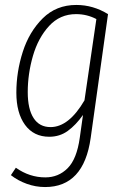

<svg xmlns="http://www.w3.org/2000/svg" viewBox="-20 -552 506 775"><path d="M416 -495 346 5Q318 203 162 203Q124 203 88 190Q52 177 24 155L44 125Q99 164 163 164Q216 164 253 127Q290 90 302 4L315 -88Q286 -47 253.5 -23.5Q221 0 179 0Q116 0 81 -48Q46 -96 46 -178Q46 -262 72 -343Q98 -424 152.5 -478Q207 -532 288 -532Q356 -532 416 -495ZM92 -180Q92 -112 115.5 -75.5Q139 -39 184 -39Q258 -39 321 -147L369 -475Q331 -495 287 -495Q222 -495 178 -447Q134 -399 113 -326.5Q92 -254 92 -180Z"/></svg>

Font: Fira Sans Extra Condensed ExtraLight
Style: Italic
Weight: 275
Width: 3
Italic angle: -8°
Designer: Carrois Corporate & Edenspiekermann AG
Foundry: Carrois Corporate GbR & Edenspiekermann AG
Version: Version 4.203